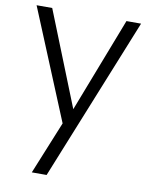

<svg xmlns="http://www.w3.org/2000/svg" viewBox="-89 -610 722 932"><g transform="rotate(10 272.5 -144.5)"><path d="M530 -546 206 257H133L239 -3L15 -546H92L278 -80L458 -546Z"/></g></svg>

Font: Poppins-Tabular Light
Style: Regular
Weight: 300
Designer: Ninad Kale (Devanagari), Jonny Pinhorn (Latin)
Foundry: Indian Type Foundry
Version: Version 4.004